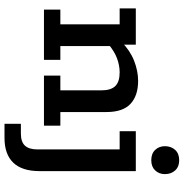

<svg xmlns="http://www.w3.org/2000/svg" viewBox="-2 -624 797 832"><g transform="rotate(90 396.0 -207.5)"><path d="M21 0V-71H85V-328H16V-398H173V-338L160 -335Q198 -373 242.5 -390.5Q287 -408 330 -408Q394 -408 429.5 -375Q465 -342 465 -271V-71H524V0H307V-71H371V-249Q371 -290 352.5 -309Q334 -328 293 -328Q263 -328 232 -316.5Q201 -305 167 -276L179 -307V-71H239V0ZM516 171V100H559Q594 100 610.5 82.5Q627 65 627 28V-328H548V-398H721V19Q721 95 684.5 133Q648 171 577 171ZM674 -465Q645 -465 629 -482Q613 -499 613 -524Q613 -551 629 -568.5Q645 -586 674 -586Q702 -586 718 -568.5Q734 -551 734 -524Q734 -499 718 -482Q702 -465 674 -465Z"/></g></svg>

Font: Rokkitt Medium
Style: Regular
Weight: 500
Version: Version 3.103